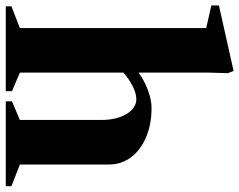

<svg xmlns="http://www.w3.org/2000/svg" viewBox="-114 -744 848 681"><g transform="rotate(90 310.5 -404.0)"><path d="M-7 0V-20L70 -50V-711L-10 -729V-756L222 -808L230 -788L228 -718V-471Q257 -492 291 -504.5Q325 -517 353 -517Q412 -517 457.5 -497.5Q503 -478 528.5 -444Q554 -410 554 -366V-50L631 -20V0H330V-22L396 -50V-338Q396 -393 375 -428Q354 -463 322 -463Q301 -463 275 -449.5Q249 -436 228 -417V-50L294 -22V0Z"/></g></svg>

Font: Wittgenstein Extrabold
Style: Regular
Weight: 800
Designer: Jörg Drees
Foundry: Jörg Drees
Version: Version 1.303; ttfautohint (v1.8.4.7-5d5b)